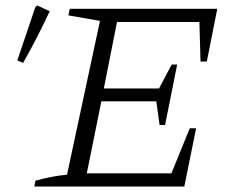

<svg xmlns="http://www.w3.org/2000/svg" viewBox="-20 -679 833 699"><path d="M105 0 109 -21Q168 -38 224 -43L344 -603L229 -623L234 -647H771L733 -455H710L706 -599H406L358 -357H559L605 -444H625L581 -224H561L549 -310H349L296 -48H604L671 -212H694L651 0ZM64 -450 43 -459 109 -654 116 -659 161 -638Q141 -595 117 -548Q93 -501 64 -450Z"/></svg>

Font: Piazzolla SC Light
Style: Italic
Weight: 300
Italic angle: -11.3°
Designer: Juan Pablo del Peral
Foundry: Huerta Tipografica
Version: Version 1.330